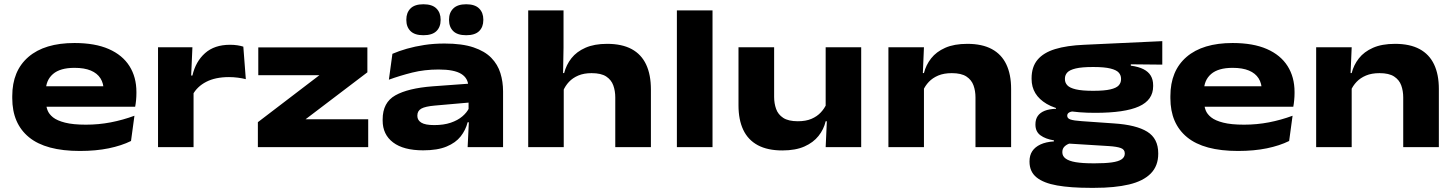

<svg xmlns="http://www.w3.org/2000/svg" viewBox="-20 -708 7004 924"><path d="M364.5 18.5Q200 18.5 119.5 -47.5Q39 -113.5 39 -235.5V-245.5Q39 -367 116.8 -434Q194.5 -501 338.5 -501Q437.5 -501 503.5 -472Q569.5 -443 603 -390Q636.5 -337 636.5 -265.5V-259.5Q636.5 -243 634.8 -225Q633 -207 630.5 -194.5H473Q476 -213 477.5 -235Q479 -257 479 -272Q479 -306.5 463.5 -331Q448 -355.5 417 -368.5Q386 -381.5 338.5 -381.5Q269.5 -381.5 235 -351.8Q200.5 -322 200.5 -270.5V-253L201.5 -240.5V-215.5Q201.5 -197 208.5 -178Q215.5 -159 235.2 -143.2Q255 -127.5 293.2 -117.8Q331.5 -108 393.5 -108Q455 -108 513.2 -119.2Q571.5 -130.5 627 -151L610.5 -29.5Q565 -7 503.2 5.8Q441.5 18.5 364.5 18.5ZM116.5 -194.5V-293H597.5V-194.5Z M907 -251.5 871 -344.5H906Q921.5 -412 966.8 -452.2Q1012 -492.5 1087 -492.5Q1106.5 -492.5 1122.5 -490Q1138.5 -487.5 1151 -483.5L1163 -327Q1146 -331.5 1124.8 -334.2Q1103.5 -337 1082 -337Q1016.5 -337 972.5 -314.2Q928.5 -291.5 907 -251.5ZM740.5 0V-480.5H906L898.5 -311L911.5 -309.5V0Z M1752 -134V0H1221V-120L1517 -346H1223V-480H1748V-360L1450.5 -134Z M2230.5 0 2237 -134.5 2235 -157V-265.5L2234 -289.5Q2234 -331 2200 -352.2Q2166 -373.5 2091 -373.5Q2023 -373.5 1964 -358.8Q1905 -344 1851.5 -324.5L1868.5 -449Q1899.5 -462.5 1938 -473.5Q1976.5 -484.5 2021.8 -491.5Q2067 -498.5 2119.5 -498.5Q2204 -498.5 2258.8 -480Q2313.5 -461.5 2344.5 -429.5Q2375.5 -397.5 2388.2 -356Q2401 -314.5 2401 -268.5V0ZM2016.5 15.5Q1922 15.5 1871.8 -22.5Q1821.5 -60.5 1821.5 -128V-133Q1821.5 -215 1882.8 -249.2Q1944 -283.5 2061 -292.5L2246 -306L2249.5 -215.5L2073 -200Q2026.5 -196 2007.5 -185.2Q1988.5 -174.5 1988.5 -152V-150Q1988.5 -129.5 2007.5 -117.8Q2026.5 -106 2069.5 -106Q2115.5 -106 2149.2 -117.5Q2183 -129 2205 -147.8Q2227 -166.5 2237.5 -188.5L2266.5 -119.5H2230.5Q2221 -82 2197 -51.5Q2173 -21 2129.2 -2.8Q2085.5 15.5 2016.5 15.5ZM2017.5 -538.5Q1975.5 -538.5 1955.5 -558.5Q1935.5 -578.5 1935.5 -611.5V-614Q1935.5 -647 1955.5 -667.2Q1975.5 -687.5 2017.5 -687.5Q2060 -687.5 2080.2 -667.2Q2100.5 -647 2100.5 -614V-611.5Q2100.5 -578 2080.2 -558.2Q2060 -538.5 2017.5 -538.5ZM2223.5 -538.5Q2181 -538.5 2161 -558.5Q2141 -578.5 2141 -611.5V-614Q2141 -647 2161.5 -667.2Q2182 -687.5 2223.5 -687.5Q2265.5 -687.5 2285.8 -667.2Q2306 -647 2306 -614V-611.5Q2306 -578 2285.8 -558.2Q2265.5 -538.5 2223.5 -538.5Z M2941 0V-239.5Q2941 -270.5 2931.5 -297Q2922 -323.5 2897.5 -339.8Q2873 -356 2827 -356Q2790 -356 2763 -344.5Q2736 -333 2718.2 -314Q2700.5 -295 2690.5 -271.5L2661.5 -356.5H2695Q2705 -396 2730 -427.8Q2755 -459.5 2797.5 -478.2Q2840 -497 2901.5 -497Q2973 -497 3019.8 -471.8Q3066.5 -446.5 3089.5 -397.5Q3112.5 -348.5 3112.5 -277V0ZM2522 0V-658H2692V-479.5L2689 -309.5L2693 -308V0Z M3237.5 0V-658H3409V0Z M3705.5 -480.5V-241.5Q3705.5 -210.5 3715 -183.8Q3724.5 -157 3749.2 -140.8Q3774 -124.5 3819.5 -124.5Q3858 -124.5 3885 -136Q3912 -147.5 3930 -166.8Q3948 -186 3958 -209L3977 -124.5H3953.5Q3944.5 -85.5 3919.2 -53.8Q3894 -22 3851.2 -3Q3808.5 16 3745 16Q3674 16 3627 -9.2Q3580 -34.5 3557 -83Q3534 -131.5 3534 -201V-480.5ZM4124.5 -480.5V0H3953.5L3960.5 -153.5L3953.5 -169.5V-480.5Z M4674.5 0V-239.5Q4674.5 -270.5 4665 -297Q4655.5 -323.5 4630.8 -339.8Q4606 -356 4560.5 -356Q4522.5 -356 4495.2 -344.5Q4468 -333 4450 -314Q4432 -295 4422 -271.5L4403 -356.5H4426.5Q4436 -395 4461 -427Q4486 -459 4529 -478Q4572 -497 4635 -497Q4706.5 -497 4753.2 -471.8Q4800 -446.5 4823 -398Q4846 -349.5 4846 -280V0ZM4255.5 0V-480.5H4426.5L4420 -327.5L4426.5 -311V0Z M5250.5 -165Q5090 -165 5017.2 -208Q4944.5 -251 4944.5 -328V-331Q4944.5 -386 4973 -420.2Q5001.5 -454.5 5057.8 -471.8Q5114 -489 5197.5 -492.5L5573.5 -510V-397L5422 -398.5V-392Q5459.5 -387 5483 -375Q5506.5 -363 5518 -343.8Q5529.5 -324.5 5529.5 -297.5V-293Q5529.5 -226.5 5461.2 -195.8Q5393 -165 5250.5 -165ZM5240.5 78H5249Q5299 78 5331 73.5Q5363 69 5378 58.5Q5393 48 5393 31.5V30Q5393 11.5 5374 4.5Q5355 -2.5 5316.5 -5L5106.5 -18L5154 -23.5Q5137 -21.5 5123 -15.8Q5109 -10 5100.8 -0.5Q5092.5 9 5092.5 24V25Q5092.5 43.5 5108.5 55.2Q5124.5 67 5157 72.5Q5189.5 78 5240.5 78ZM5226.5 196Q5132.5 196 5067.2 184.5Q5002 173 4968.2 145.5Q4934.5 118 4934.5 70V68.5Q4934.5 39.5 4947.8 19.5Q4961 -0.5 4987.2 -12.8Q5013.5 -25 5052 -27.5V-32.5Q5011.5 -39 4987.2 -56.8Q4963 -74.5 4963 -108.5V-109.5Q4963 -133.5 4974.2 -149.8Q4985.5 -166 5007.5 -174.8Q5029.5 -183.5 5062 -184.5V-204L5209.5 -172L5158 -173Q5135.5 -172.5 5125.8 -167Q5116 -161.5 5116 -151.5V-151Q5116 -138 5132 -132.8Q5148 -127.5 5185 -125L5341.5 -114Q5448 -107 5501 -74.2Q5554 -41.5 5554 30V32Q5554 90.5 5518 127Q5482 163.5 5413.5 179.8Q5345 196 5247.5 196ZM5240.5 -271Q5294.5 -271 5323.5 -277.8Q5352.5 -284.5 5363.8 -297Q5375 -309.5 5375 -326V-329.5Q5375 -346 5364 -358.5Q5353 -371 5324.2 -378.2Q5295.5 -385.5 5243 -385.5H5239Q5186 -385.5 5156.8 -378.5Q5127.5 -371.5 5116.2 -359Q5105 -346.5 5105 -330V-326.5Q5105 -310 5116.5 -297.5Q5128 -285 5157.5 -278Q5187 -271 5240.5 -271Z M5938 18.5Q5773.5 18.5 5693 -47.5Q5612.5 -113.5 5612.5 -235.5V-245.5Q5612.5 -367 5690.2 -434Q5768 -501 5912 -501Q6011 -501 6077 -472Q6143 -443 6176.5 -390Q6210 -337 6210 -265.5V-259.5Q6210 -243 6208.2 -225Q6206.5 -207 6204 -194.5H6046.5Q6049.5 -213 6051 -235Q6052.5 -257 6052.5 -272Q6052.5 -306.5 6037 -331Q6021.5 -355.5 5990.5 -368.5Q5959.5 -381.5 5912 -381.5Q5843 -381.5 5808.5 -351.8Q5774 -322 5774 -270.5V-253L5775 -240.5V-215.5Q5775 -197 5782 -178Q5789 -159 5808.8 -143.2Q5828.5 -127.5 5866.8 -117.8Q5905 -108 5967 -108Q6028.5 -108 6086.8 -119.2Q6145 -130.5 6200.5 -151L6184 -29.5Q6138.5 -7 6076.8 5.8Q6015 18.5 5938 18.5ZM5690 -194.5V-293H6171V-194.5Z M6733 0V-239.5Q6733 -270.5 6723.5 -297Q6714 -323.5 6689.2 -339.8Q6664.5 -356 6619 -356Q6581 -356 6553.8 -344.5Q6526.5 -333 6508.5 -314Q6490.5 -295 6480.5 -271.5L6461.5 -356.5H6485Q6494.5 -395 6519.5 -427Q6544.5 -459 6587.5 -478Q6630.5 -497 6693.5 -497Q6765 -497 6811.8 -471.8Q6858.5 -446.5 6881.5 -398Q6904.5 -349.5 6904.5 -280V0ZM6314 0V-480.5H6485L6478.5 -327.5L6485 -311V0Z"/></svg>

Font: Anek Latin Expanded
Style: Bold
Weight: 700
Width: 7
Designer: Yesha Goshar
Foundry: Ek Type
Version: Version 1.003